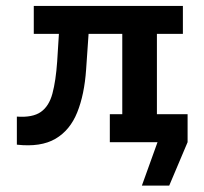

<svg xmlns="http://www.w3.org/2000/svg" viewBox="-20 -468 670 632"><path d="M341.5 0V-92H382.5V-356.5H91.2V-448.5H582V-356.5H496.5V-92H582.8V0ZM35.5 8.2V-84.2Q87.2 -80.5 114.4 -99.5Q141.5 -118.5 152.6 -160.2Q163.8 -202 168.2 -265.5L175.2 -377H273L263.5 -239.5Q257.8 -156.5 234.1 -97.9Q210.5 -39.2 162.4 -11.1Q114.2 17 35.5 8.2ZM447 143 498.5 0H396.5V-92H597.5V0L537 143Z"/></svg>

Font: Podkova VF Beta
Style: Regular
Weight: 400
Designer: Ilya Yudin
Foundry: Cyreal (www.cyreal.org)
Version: Version 2.100